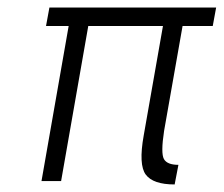

<svg xmlns="http://www.w3.org/2000/svg" viewBox="-20 -480 593 509"><path d="M111 -460H553L544 -411H464L415 -133Q406 -74 414.5 -58.5Q423 -43 453 -43L443 9Q386 9 366.5 -17Q347 -43 361 -121L412 -411H214L142 0H90L162 -411H102Z"/></svg>

Font: Renner* Light
Style: Light Italic
Weight: 300
Italic angle: -10°
Version: Version 003.000 ; ttfautohint (v0.97) -l 8 -r 50 -G 200 -x 1